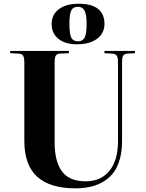

<svg xmlns="http://www.w3.org/2000/svg" viewBox="-20 -1006 789 1040"><path d="M397.9 -766.1Q332.5 -766.1 296.1 -795.9Q259.8 -825.7 259.8 -876Q259.8 -926.8 299.1 -956.3Q338.4 -985.8 405.8 -985.8Q476.1 -985.8 511 -957.8Q545.9 -929.7 545.9 -877Q545.9 -826.2 505.9 -796.1Q465.8 -766.1 397.9 -766.1ZM402.8 -782.2Q428.2 -782.2 438.7 -803Q449.2 -823.7 449.2 -877Q449.2 -928.7 437.7 -949Q426.3 -969.2 401.9 -969.2Q376 -969.2 366 -949Q356 -928.7 356 -877Q356 -822.3 366.2 -802.2Q376.5 -782.2 402.8 -782.2ZM389.2 14.2Q251 14.2 181.4 -48.8Q111.8 -111.8 111.8 -243.2V-668Q111.8 -693.8 105 -704.6Q98.1 -715.3 78.1 -715.8L35.2 -717.8V-730H353V-717.8L306.2 -715.8Q288.6 -714.8 282.2 -704.6Q275.9 -694.3 275.9 -666V-236.8Q275.9 -130.9 315.7 -77.4Q355.5 -23.9 444.8 -23.9Q526.4 -23.9 572.8 -80.8Q619.1 -137.7 619.1 -241.2V-668Q619.1 -695.3 611.8 -705.3Q604.5 -715.3 583 -715.8L545.9 -717.8V-730H710.9V-717.8L673.8 -715.8Q654.3 -715.3 647.7 -705.1Q641.1 -694.8 641.1 -666V-242.2Q641.1 -174.8 623 -124.8Q605 -74.7 570.8 -44.7Q536.6 -14.6 491.5 -0.2Q446.3 14.2 389.2 14.2Z"/></svg>

Font: Display Regular
Style: Bold
Weight: 700
Designer: Latin by Veronika Burian and Jose Scaglione. Greek by Irene Vlachou. Cyrillic by Vera Evstafieva.
Foundry: TypeTogether
Version: Version 3.002